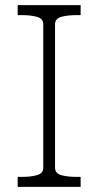

<svg xmlns="http://www.w3.org/2000/svg" viewBox="-20 -730 384 750"><path d="M149 -75V-635Q149 -657 125 -664Q101 -671 64 -671H49V-710H295V-671H280Q243 -671 219 -664Q195 -657 195 -635V-75Q195 -53 219 -46Q243 -39 280 -39H295V0H49V-39H64Q101 -39 125 -46Q149 -53 149 -75Z"/></svg>

Font: Roboto Serif 20pt Thin
Style: Regular
Weight: 250
Version: Version 1.008